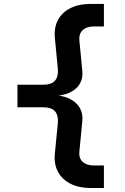

<svg xmlns="http://www.w3.org/2000/svg" viewBox="-20 -850 640 981"><path d="M442.4 110.6Q383.4 110.6 340.2 88.7Q297 66.9 275.9 27.1Q254.8 -12.8 260.4 -66.5L275.4 -219.4Q279.2 -260.1 261.3 -281Q243.3 -301.9 198.8 -301.9H69.1V-417H198.8Q243.3 -417 261.3 -438.1Q279.2 -459.3 275.4 -499.4L260.4 -655.8Q255.4 -709.4 276.5 -748.4Q297.6 -787.5 340.5 -808.7Q383.4 -830 442.4 -830H510.9V-714.9H460Q423.5 -714.9 403.1 -696.3Q382.6 -677.7 385.5 -644.1L400.5 -487.7Q404.5 -448.8 386.6 -419.9Q368.7 -390.9 331.7 -375Q294.6 -359.1 239.3 -359.1V-364.4Q294.2 -364.4 331.5 -347.4Q368.7 -330.3 386.6 -300.5Q404.5 -270.6 400.5 -231.1L385.5 -75.3Q382.1 -41.7 402.5 -23.1Q422.9 -4.5 460 -4.5H510.9V110.6Z"/></svg>

Font: Pitagon Sans Mono
Style: Regular
Weight: 400
Monospace: yes
Designer: Travis Tran
Foundry: Pitagon
Version: Version 1.001;gftools[0.9.26]